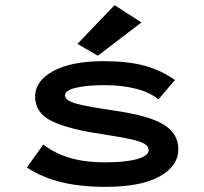

<svg xmlns="http://www.w3.org/2000/svg" viewBox="-20 -713 790 744"><path d="M388 11Q292 11 218 -7Q144 -25 84 -64L148 -153Q188 -121 246.5 -102.5Q305 -84 390 -84Q466 -84 511 -96.5Q556 -109 556 -131Q556 -146 540.5 -155.5Q525 -165 486.5 -173.5Q448 -182 378 -193Q246 -212 181 -243.5Q116 -275 116 -339Q116 -399 186 -437.5Q256 -476 382 -476Q475 -476 539.5 -458.5Q604 -441 658 -403L594 -328Q560 -356 505.5 -369.5Q451 -383 385 -383Q317 -383 274.5 -373Q232 -363 232 -343Q232 -323 277 -311Q322 -299 432 -283Q560 -264 615.5 -229.5Q671 -195 671 -135Q671 -70 599 -29.5Q527 11 388 11ZM359 -497 280 -543 424 -693 528 -626Z"/></svg>

Font: Inconsolata ExtraExpanded
Style: Bold
Weight: 700
Width: 8
Monospace: yes
Designer: Raph Levien, Cyreal, Brenton Simpson
Foundry: Raph Levien, Cyreal, Google
Version: Version 3.100; ttfautohint (v1.8.4.7-5d5b)